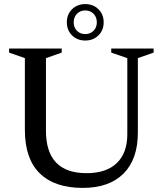

<svg xmlns="http://www.w3.org/2000/svg" viewBox="-20 -907 796 938"><path d="M602 -251.5V-623L523.5 -650V-670H730.5V-650L653.5 -623V-259.5Q653.5 -129 583.5 -59Q513.5 11 384 11Q247 11 174.2 -60.2Q101.5 -131.5 101.5 -272V-623L24.5 -650V-670H281.5V-650L204.5 -623V-268.5Q204.5 -61 403 -61Q499 -61 550.5 -110.2Q602 -159.5 602 -251.5ZM396.5 -887Q435.5 -887 461 -861.8Q486.5 -836.5 486.5 -798Q486.5 -759.5 461 -734.2Q435.5 -709 396.5 -709Q357.5 -709 332 -734.2Q306.5 -759.5 306.5 -798Q306.5 -836.5 332 -861.8Q357.5 -887 396.5 -887ZM396.5 -740.5Q421 -740.5 437 -756.5Q453 -772.5 453 -798Q453 -823.5 437 -839.8Q421 -856 396.5 -856Q372 -856 356 -839.8Q340 -823.5 340 -798Q340 -772.5 356 -756.5Q372 -740.5 396.5 -740.5Z"/></svg>

Font: Newsreader Text Medium
Style: Regular
Weight: 500
Designer: Hugues Gentile
Foundry: Production Type
Version: Version 1.001